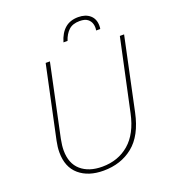

<svg xmlns="http://www.w3.org/2000/svg" viewBox="-161 -1022 1015 1148"><g transform="rotate(-20 346.5 -447.5)"><path d="M300 10Q204 10 146 -39.5Q88 -89 88 -183Q88 -200 90 -217.5Q92 -235 96 -254L194 -714H221L124 -256Q116 -216 116 -185Q116 -102 166 -58.5Q216 -15 301 -15Q402 -15 472 -75Q542 -135 568 -257L666 -714H693L595 -252Q566 -115 488.5 -52.5Q411 10 300 10ZM336 -793Q352 -848 385 -876.5Q418 -905 470 -905Q516 -905 544 -881Q572 -857 572 -813Q572 -801 570 -793H544Q548 -814 542.5 -834Q537 -854 520 -867Q503 -880 470 -880Q425 -880 400 -856.5Q375 -833 362 -793Z"/></g></svg>

Font: Noto Sans Thin
Style: Italic
Weight: 100
Italic angle: -12°
Designer: Monotype Design Team
Foundry: Monotype Imaging Inc.
Version: Version 2.013; ttfautohint (v1.8.4.7-5d5b)